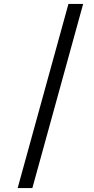

<svg xmlns="http://www.w3.org/2000/svg" viewBox="-20 -805 479 979"><path d="M70 154H145L404 -785H329Z"/></svg>

Font: Nithya Ranjana DU
Style: Regular
Weight: 400
Designer: Designed by Tathagata Biswas and Noopur Datye with help from Ananda Maharjan, Callijatra
Foundry: Ek Type
Version: Version 1.000;Glyphs 3.2.3 (3260)